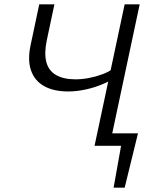

<svg xmlns="http://www.w3.org/2000/svg" viewBox="-20 -678 722 893"><path d="M480.5 0 492.8 -58H622.4L580.5 0ZM508.4 195 553.5 -58H621.8L559.8 195ZM419.8 0 559.8 -658H629.7L489.7 0ZM297.7 -252.6Q228.9 -252.6 184.8 -277.7Q140.7 -302.7 124.3 -350.5Q107.8 -398.3 121.8 -465.6L162.6 -658H233.1L197.2 -488.5Q184.9 -428.6 195.8 -388.5Q206.6 -348.5 241.3 -328.7Q275.9 -309 331.9 -309Q360.7 -309 393.7 -315.2Q426.6 -321.5 456.6 -332.7Q486.6 -344 505 -358.4L530.8 -329.7Q502.2 -306.1 462.1 -288.6Q422 -271.1 379 -261.9Q336 -252.6 297.7 -252.6Z"/></svg>

Font: Ysabeau
Style: Bold Italic
Weight: 700
Italic angle: -12°
Designer: Christian Thalmann (Catharsis Fonts)
Version: Version 2.002